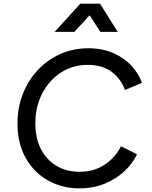

<svg xmlns="http://www.w3.org/2000/svg" viewBox="-20 -1022 834 1054"><path d="M416 12Q321 12 243.5 -31.5Q166 -75 121 -155Q76 -235 76 -344Q76 -430 105 -505Q134 -580 186.5 -636.5Q239 -693 310 -725Q381 -757 464 -757Q544 -757 604.5 -729.5Q665 -702 704 -658.5Q743 -615 759 -567L666 -528Q644 -590 592.5 -628Q541 -666 462 -666Q379 -666 314 -623.5Q249 -581 211.5 -508.5Q174 -436 174 -344Q174 -263 204.5 -204Q235 -145 289.5 -112Q344 -79 417 -79Q496 -79 554.5 -118Q613 -157 644 -219L732 -175Q710 -127 665 -84Q620 -41 556.5 -14.5Q493 12 416 12ZM280 -847 421 -1002H529L626 -847H531L472 -938L388 -847Z"/></svg>

Font: Plus Jakarta Sans Medium
Style: Italic
Weight: 500
Italic angle: -8°
Designer: Gumpita Rahayu
Foundry: Tokotype
Version: Version 2.071; ttfautohint (v1.8.4.7-5d5b);gftools[0.9.29]